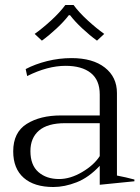

<svg xmlns="http://www.w3.org/2000/svg" viewBox="-20 -740 563 770"><path d="M119 -604Q150 -626 185 -658Q220 -690 242 -720H275Q297 -690 332 -658Q367 -626 398 -604L369 -577Q340 -598 310 -626Q280 -654 261 -679H256Q237 -654 207 -626Q177 -598 148 -577ZM33 -133Q33 -209 87 -243Q141 -277 224 -277H380V-361Q380 -419 344 -447.5Q308 -476 243 -476Q171 -476 89 -435L83 -463Q121 -483 169 -495Q217 -507 267 -507Q352 -507 400.5 -469Q449 -431 449 -367V-36Q486 -29 519 -20V-13L380 1V-75Q336 -28 287.5 -9Q239 10 194 10Q117 10 75 -27Q33 -64 33 -133ZM380 -114V-246H241Q171 -246 136.5 -216.5Q102 -187 102 -134Q102 -78 134 -50Q166 -22 217 -22Q262 -22 309.5 -50Q357 -78 380 -114Z"/></svg>

Font: Trirong Light
Style: Regular
Weight: 300
Designer: Katatrad Team
Foundry: CadsonDemak
Version: Version 1.001